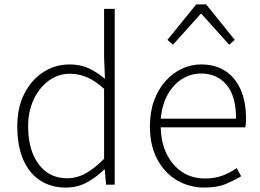

<svg xmlns="http://www.w3.org/2000/svg" viewBox="-20 -834 1173 867"><path d="M277 13Q211 13 161.5 -19Q112 -51 85 -113Q58 -175 58 -264Q58 -349 90.5 -412Q123 -475 176.5 -509Q230 -543 294 -543Q342 -543 378.5 -526.5Q415 -510 454 -478L450 -576V-794H498V0H459L453 -69H451Q418 -36 374.5 -11.5Q331 13 277 13ZM283 -29Q328 -29 368.5 -52Q409 -75 450 -117V-433Q409 -470 372 -485.5Q335 -501 295 -501Q243 -501 200 -469.5Q157 -438 132 -384.5Q107 -331 107 -264Q107 -193 128 -140.5Q149 -88 188.5 -58.5Q228 -29 283 -29Z M902 13Q835 13 779 -20Q723 -53 690 -115Q657 -177 657 -264Q657 -329 676 -380.5Q695 -432 728 -468.5Q761 -505 802 -524Q843 -543 888 -543Q951 -543 996 -514.5Q1041 -486 1066 -431Q1091 -376 1091 -298Q1091 -289 1090.5 -279.5Q1090 -270 1088 -259H706Q707 -192 732 -140Q757 -88 801.5 -58Q846 -28 906 -28Q950 -28 984.5 -41Q1019 -54 1049 -75L1069 -38Q1037 -19 999 -3Q961 13 902 13ZM706 -298H1046Q1046 -400 1003 -451Q960 -502 888 -502Q843 -502 803.5 -478Q764 -454 738 -408.5Q712 -363 706 -298ZM736 -654 866 -814H911L1040 -654L1015 -632L890 -771H886L761 -632Z"/></svg>

Font: Noto Sans KR Thin ExtraLight
Style: Regular
Weight: 250
Version: Version 2.004-H2;hotconv 1.0.118;makeotfexe 2.5.65603